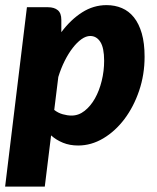

<svg xmlns="http://www.w3.org/2000/svg" viewBox="-28 -546 597 731"><path d="M178.5 -127.5Q193 -116 210.8 -111Q228.5 -106 244.5 -106Q271.5 -106 294.2 -124Q317 -142 333.5 -171.2Q350 -200.5 359.2 -238Q368.5 -275.5 368.5 -314.5Q368.5 -364 354 -386.5Q339.5 -409 315.5 -409Q299.5 -409 282.2 -396.8Q265 -384.5 248.8 -363.5Q232.5 -342.5 218.2 -314Q204 -285.5 194 -253ZM205.5 -423.5Q241.5 -471.5 284.8 -499Q328 -526.5 377.5 -526.5Q409.5 -526.5 436 -515.2Q462.5 -504 481.8 -480Q501 -456 511.8 -418.8Q522.5 -381.5 522.5 -330Q522.5 -262 501.8 -200.8Q481 -139.5 446 -93Q411 -46.5 365.2 -19.2Q319.5 8 269.5 8Q237.5 8 211.8 -2.5Q186 -13 166.5 -30.5L142.5 164.5H-8.5L74.5 -518.5H154.5Q178.5 -518.5 192 -507.2Q205.5 -496 205.5 -470.5Z"/></svg>

Font: Lato ExtraBold
Style: Italic
Weight: 800
Italic angle: -7°
Designer: Lukasz Dziedzic with Adam Twardoch and Botio Nikoltchev
Foundry: tyPoland Lukasz Dziedzic
Version: Version 2.015; 2015-08-06; http://www.latofonts.com/